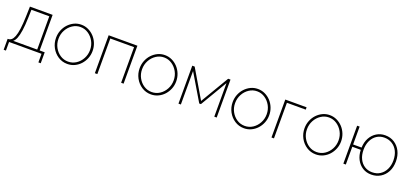

<svg xmlns="http://www.w3.org/2000/svg" viewBox="24 -1442 5259 2473"><g transform="rotate(20 2653.5 -205.0)"><path d="M23 118V-32H30Q54 -32 74 -48Q94 -64 109.5 -103Q125 -142 134.5 -210.5Q144 -279 147 -384L151 -520H462V-32H531V118H499V0H54V118ZM99 -32H428V-488H183L180 -383Q177 -275 166.5 -203.5Q156 -132 139.5 -91Q123 -50 99 -32Z M854 10Q784 10 727 -27Q670 -64 637 -125Q604 -186 604 -258Q604 -313 623.5 -362Q643 -411 677.5 -448Q712 -485 757 -506.5Q802 -528 854 -528Q906 -528 951.5 -506.5Q997 -485 1031.5 -448Q1066 -411 1085.5 -362Q1105 -313 1105 -258Q1105 -204 1085.5 -155.5Q1066 -107 1032 -70Q998 -33 952.5 -11.5Q907 10 854 10ZM638 -257Q638 -192 667.5 -138.5Q697 -85 745.5 -53.5Q794 -22 853 -22Q913 -22 962 -54Q1011 -86 1040.5 -140.5Q1070 -195 1070 -259Q1070 -324 1040.5 -377.5Q1011 -431 962 -463.5Q913 -496 854 -496Q796 -496 746.5 -463.5Q697 -431 667.5 -376.5Q638 -322 638 -257Z M1230 0V-520H1624V0H1590V-488H1264V0Z M2000 10Q1930 10 1873 -27Q1816 -64 1783 -125Q1750 -186 1750 -258Q1750 -313 1769.5 -362Q1789 -411 1823.5 -448Q1858 -485 1903 -506.5Q1948 -528 2000 -528Q2052 -528 2097.5 -506.5Q2143 -485 2177.5 -448Q2212 -411 2231.5 -362Q2251 -313 2251 -258Q2251 -204 2231.5 -155.5Q2212 -107 2178 -70Q2144 -33 2098.5 -11.5Q2053 10 2000 10ZM1784 -257Q1784 -192 1813.5 -138.5Q1843 -85 1891.5 -53.5Q1940 -22 1999 -22Q2059 -22 2108 -54Q2157 -86 2186.5 -140.5Q2216 -195 2216 -259Q2216 -324 2186.5 -377.5Q2157 -431 2108 -463.5Q2059 -496 2000 -496Q1942 -496 1892.5 -463.5Q1843 -431 1813.5 -376.5Q1784 -322 1784 -257Z M2376 0V-520H2409L2638 -132L2868 -520H2900V0H2867V-460L2650 -93H2627L2409 -459V0Z M3275 10Q3205 10 3148 -27Q3091 -64 3058 -125Q3025 -186 3025 -258Q3025 -313 3044.5 -362Q3064 -411 3098.5 -448Q3133 -485 3178 -506.5Q3223 -528 3275 -528Q3327 -528 3372.5 -506.5Q3418 -485 3452.5 -448Q3487 -411 3506.5 -362Q3526 -313 3526 -258Q3526 -204 3506.5 -155.5Q3487 -107 3453 -70Q3419 -33 3373.5 -11.5Q3328 10 3275 10ZM3059 -257Q3059 -192 3088.5 -138.5Q3118 -85 3166.5 -53.5Q3215 -22 3274 -22Q3334 -22 3383 -54Q3432 -86 3461.5 -140.5Q3491 -195 3491 -259Q3491 -324 3461.5 -377.5Q3432 -431 3383 -463.5Q3334 -496 3275 -496Q3217 -496 3167.5 -463.5Q3118 -431 3088.5 -376.5Q3059 -322 3059 -257Z M3651 0V-520H3943V-488H3685V0Z M4260 10Q4190 10 4133 -27Q4076 -64 4043 -125Q4010 -186 4010 -258Q4010 -313 4029.5 -362Q4049 -411 4083.5 -448Q4118 -485 4163 -506.5Q4208 -528 4260 -528Q4312 -528 4357.5 -506.5Q4403 -485 4437.5 -448Q4472 -411 4491.5 -362Q4511 -313 4511 -258Q4511 -204 4491.5 -155.5Q4472 -107 4438 -70Q4404 -33 4358.5 -11.5Q4313 10 4260 10ZM4044 -257Q4044 -192 4073.5 -138.5Q4103 -85 4151.5 -53.5Q4200 -22 4259 -22Q4319 -22 4368 -54Q4417 -86 4446.5 -140.5Q4476 -195 4476 -259Q4476 -324 4446.5 -377.5Q4417 -431 4368 -463.5Q4319 -496 4260 -496Q4202 -496 4152.5 -463.5Q4103 -431 4073.5 -376.5Q4044 -322 4044 -257Z M5020 10Q4953 10 4901 -22.5Q4849 -55 4818.5 -112.5Q4788 -170 4786 -244H4670V0H4636V-520H4670V-275H4786Q4789 -352 4820.5 -408.5Q4852 -465 4904 -496.5Q4956 -528 5020 -528Q5093 -528 5147.5 -492.5Q5202 -457 5232.5 -396.5Q5263 -336 5263 -258Q5263 -177 5231.5 -117Q5200 -57 5145 -23.5Q5090 10 5020 10ZM5020 -22Q5083 -22 5129.5 -52.5Q5176 -83 5202 -136.5Q5228 -190 5228 -258Q5228 -331 5201 -384.5Q5174 -438 5126.5 -467Q5079 -496 5020 -496Q4961 -496 4915.5 -466Q4870 -436 4844.5 -382Q4819 -328 4819 -258Q4819 -186 4845 -133Q4871 -80 4916.5 -51Q4962 -22 5020 -22Z"/></g></svg>

Font: Raleway ExtraLight
Style: Regular
Weight: 200
Designer: Matt McInerney, Pablo Impallari, Rodrigo Fuenzalida
Foundry: Matt McInerney, Pablo Impallari, Rodrigo Fuenzalida
Version: Version 4.026